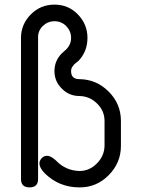

<svg xmlns="http://www.w3.org/2000/svg" viewBox="-20 -812 665 832"><path d="M504 -180V-288C504 -337.3 486.3 -379.7 451 -415C415.7 -450.3 373.7 -468.3 325 -469H324C300 -469 288 -480.7 288 -504C288 -514 291.7 -522.3 299 -529L298 -530C308.7 -539.3 316 -545.3 320 -548C346 -575.3 359 -608.7 359 -648C359 -687.3 345 -721.3 317 -750C289.7 -778 256 -792 216 -792C176 -792 142 -778 114 -750C85.3 -721.3 71 -687.3 71 -648V-612V-396V-224V-191V-36C71 -12 83.3 0 108 0C132.7 0 145 -12 145 -36V-396V-612V-648C144.3 -668 151 -685 165 -699C179.7 -713 196.7 -720 216 -720C236 -720 253 -713 267 -699C281 -684.3 288 -667.3 288 -648C288 -628.7 281 -612 267 -598C257.7 -589.3 251.3 -583.7 248 -581C226.7 -559.7 216 -534 216 -504C216 -474 226.7 -448.7 248 -428C268.7 -406.7 294 -396 324 -396C353.3 -395.3 378.7 -384.7 400 -364C422 -342.7 433 -317.3 433 -288V-180C432.3 -150.7 421.3 -125.3 400 -104C378.7 -82 353.3 -71 324 -71C284.7 -72.3 251.7 -86.7 225 -114C199 -139.3 177.7 -143.7 161 -127C144.3 -109.7 148.3 -88 173 -62C214.3 -20.7 264.7 0 324 0H325H326C374.7 0 416.3 -17.7 451 -53C486.3 -88.3 504 -130.7 504 -180Z"/></svg>

Font: Semi-Coder
Style: Regular
Weight: 400
Version: 0.1000